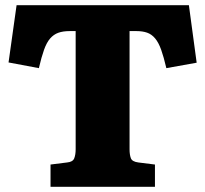

<svg xmlns="http://www.w3.org/2000/svg" viewBox="-20 -721 792 741"><path d="M175 0V-86L239 -94Q261 -96 266.5 -110Q272 -124 272 -145V-601H249Q223 -601 205 -594.5Q187 -588 173.5 -572.5Q160 -557 150 -529Q140 -501 130 -458L13 -480L44 -701H709L739 -479L622 -458Q612 -501 602 -529Q592 -557 578.5 -573Q565 -589 547.5 -595Q530 -601 507 -601H480V-145Q480 -124 485 -110.5Q490 -97 514 -94L578 -86V0Z"/></svg>

Font: Literata ExtraBold
Style: Regular
Weight: 800
Designer: Latin by Veronika Burian and Jose Scaglione. Greek by Irene Vlachou. Cyrillic by Vera Evstafieva.
Foundry: TypeTogether
Version: Version 3.103;gftools[0.9.29]